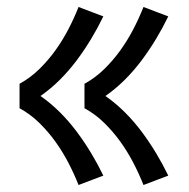

<svg xmlns="http://www.w3.org/2000/svg" viewBox="-20 -615 540 550"><path d="M391 -85Q378 -118 361.5 -149.5Q345 -181 324.5 -209.5Q304 -238 278.5 -263Q253 -288 222 -305V-375Q253 -392 278.5 -417Q304 -442 324.5 -470.5Q345 -499 361.5 -530.5Q378 -562 391 -595L462 -568Q446 -535 427 -503.5Q408 -472 386 -442.5Q364 -413 338 -387Q312 -361 282 -340Q312 -319 338 -293Q364 -267 386 -237.5Q408 -208 427 -176.5Q446 -145 462 -112ZM205 -85Q192 -118 175.5 -149.5Q159 -181 138.5 -209.5Q118 -238 92.5 -263Q67 -288 36 -305V-375Q67 -392 92.5 -417Q118 -442 138.5 -470.5Q159 -499 175.5 -530.5Q192 -562 205 -595L276 -568Q260 -535 241 -503.5Q222 -472 200 -442.5Q178 -413 152 -387Q126 -361 96 -340Q126 -319 152 -293Q178 -267 200 -237.5Q222 -208 241 -176.5Q260 -145 276 -112Z"/></svg>

Font: Iosevka SS18
Style: Regular
Weight: 400
Monospace: yes
Designer: Belleve Invis
Foundry: Belleve Invis
Version: Version 25.1.1; ttfautohint (v1.8.4)